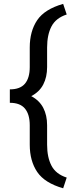

<svg xmlns="http://www.w3.org/2000/svg" viewBox="-20 -800 378 999"><path d="M308.6 179.7Q212.9 152.3 173.8 95Q134.8 37.6 134.8 -47.4V-148.4Q134.8 -204.6 109.9 -234.9Q85 -265.1 31.2 -265.1V-335Q85 -335 109.9 -364.7Q134.8 -394.5 134.8 -451.2V-552.7Q134.8 -637.7 173.6 -695.1Q212.4 -752.4 308.6 -779.8L327.1 -724.6Q271 -706.5 248 -662.8Q225.1 -619.1 225.1 -552.7V-451.2Q225.1 -398.9 205.1 -360.4Q185.1 -321.8 142.6 -299.8Q185.1 -277.3 205.1 -238.8Q225.1 -200.2 225.1 -148.4V-47.4Q225.1 18.6 248 62.3Q271 106 327.1 124Z"/></svg>

Font: Roboto Web
Style: Regular
Weight: 400
Designer: Google
Version: Version 1.200310; 2013